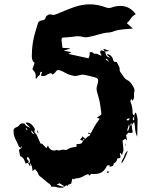

<svg xmlns="http://www.w3.org/2000/svg" viewBox="-20 -798 705 896"><path d="M490.7 -509.3 477.1 -524.4 472.7 -520ZM274.4 72.8Q278.3 72.8 281.7 71.8L257.8 57.1Q251 60.1 244.1 64Q252.4 65.4 259.8 69.1Q267.1 72.8 274.4 72.8ZM587.9 -211.4 594.7 -213.9 592.3 -226.1Q590.3 -217.3 587.9 -211.4ZM606 -236.8V-248Q606.4 -253.4 606.4 -259.3Q606 -254.9 602.8 -250.5Q599.6 -246.1 599.6 -242.7Q599.6 -240.2 601.6 -237.3ZM578.1 -187.5Q584 -202.1 584 -207.5Q584 -212.4 582 -217.8L573.2 -189ZM134.8 -172.4 138.2 -174.3 126.5 -189.9 126 -185.5Q126 -183.1 127.2 -180.9Q128.4 -178.7 130.9 -176.5Q133.3 -174.3 134.8 -172.4ZM577.1 -235.8Q582 -235.8 585.4 -244.6L580.1 -245.1Q572.8 -245.1 570.3 -238.3Q574.2 -235.8 577.1 -235.8ZM105.5 -189.9 108.4 -191.4 103 -201.2 100.1 -199.2ZM118.7 -23.4 111.3 -37.1 118.2 -39.1 122.1 -24.9ZM366.2 -141.1Q358.9 -144.5 353.5 -146L367.7 -163.1L367.2 -161.1Q367.2 -156.7 371.6 -155.5Q376 -154.3 376 -151.9Q376 -150.4 375 -147.9Q373 -148.9 371.1 -148.9Q367.2 -148.9 366.2 -141.1ZM547.9 -35.6 547.4 -40.5Q547.4 -47.4 553.7 -56.6Q558.1 -62.5 560.5 -71.3Q565.4 -86.4 576.2 -95.2Q566.4 -60.5 547.9 -35.6ZM402.3 -172.9 391.1 -172.4 395 -181.2 398.4 -174.8Q403.3 -175.3 405.3 -178.7Q421.4 -210.9 430.7 -223.6Q432.1 -225.1 445.3 -243.7Q438.5 -245.6 432.1 -248.5L438.5 -253.4Q453.1 -261.2 453.1 -266.1Q453.1 -272.9 448.7 -300.8Q446.3 -323.7 439.5 -345.7Q430.7 -373 430.7 -382.8Q430.7 -390.1 433.1 -397.5Q438 -412.1 438 -422.4Q438 -426.8 436.5 -429.2Q432.6 -435.1 414.1 -439.5Q375.5 -449.7 363.8 -449.7Q360.4 -449.7 340.8 -444.8Q335.9 -443.4 329.1 -443.4Q301.3 -447.3 277.3 -461.9Q265.1 -469.2 251 -471.2Q244.6 -471.2 237.8 -460Q231.4 -453.6 225.6 -449.2Q222.2 -456.1 216.3 -456.1Q213.9 -456.1 206.5 -453.1Q202.1 -451.7 199.2 -449.2Q191.4 -442.9 181.6 -442.9Q176.8 -442.9 170.9 -444.8L176.3 -462.9Q169.9 -462.9 168.5 -460.7Q167 -458.5 167 -454.6Q167 -448.2 162.4 -445.8Q157.7 -443.4 153.8 -436.5L149.4 -430.7Q148.9 -431.2 147.9 -431.4Q147 -431.6 146 -432.1Q146 -435.5 146.5 -438.7Q147 -441.9 147 -444.3Q147 -457 136.7 -468.3L131.3 -475.1Q132.3 -476.1 141.6 -504.9Q129.4 -510.7 128.4 -534.2Q128.4 -601.1 147 -656.2L156.7 -688.5Q160.2 -700.2 172.4 -702.1Q180.2 -703.1 186 -706.1Q191.9 -709 193.8 -718.3Q194.3 -721.7 199.2 -725.1Q206.5 -731 214.4 -731Q216.3 -731 217.8 -730.5Q223.6 -728.5 232.4 -728.5Q243.2 -731 262.7 -740.2Q299.3 -755.4 322.8 -763.7Q360.8 -777.8 398.4 -777.8Q437.5 -777.8 476.6 -762.7Q482.4 -760.7 488.3 -760.7Q494.1 -760.7 500 -762.7Q520 -770.5 545.9 -770.5Q587.4 -768.1 613.3 -731.9Q597.7 -723.6 588.9 -709Q582 -698.2 571.8 -689.9L600.1 -665L580.6 -663.1Q530.3 -659.7 514.4 -653.1Q498.5 -646.5 482.4 -645.8Q466.3 -645 437 -636.2Q394 -624 381.3 -624Q376.5 -624 371.6 -625Q357.4 -628.9 342.8 -628.9Q331.5 -628.9 320.3 -626.5Q304.7 -624.5 289.1 -623.5Q271.5 -623.5 269.3 -620.8Q267.1 -618.2 267.1 -610.8Q268.6 -592.8 271.5 -574.7L305.2 -572.8Q305.2 -570.8 305.7 -570.3L280.3 -563V-561L313.5 -554.7L298.8 -546.4Q381.3 -527.8 393.1 -525.9Q398.4 -536.6 398.4 -543.5Q397.9 -548.3 397.9 -553.7Q400.9 -554.7 406.2 -554.7Q412.6 -554.7 416.5 -549.3Q418.9 -546.9 422.4 -546.9L426.8 -547.4Q434.6 -547.4 446.3 -540Q447.3 -539.6 449.2 -539.6H451.7Q453.1 -539.6 453.6 -539.1Q453.1 -543.5 450.2 -547.1Q447.3 -550.8 447.3 -554.7Q447.3 -558.6 451.7 -563.5L470.2 -558.1L462.4 -566.9L464.4 -570.3L487.8 -561.5L487.3 -559.1L470.7 -558.1Q474.6 -537.1 481.9 -533.2Q486.3 -530.8 495.1 -528.3L481 -541Q480.5 -542 480.5 -543.2Q480.5 -544.4 480 -545.9Q500 -542.5 506.8 -523.4Q509.3 -508.8 517.1 -508.8L522 -509.3Q523.4 -509.3 524.4 -508.1Q525.4 -506.8 525.9 -506.3Q528.3 -501 531.2 -496.1Q538.6 -483.4 538.6 -476.1L538.1 -470.7Q538.1 -465.3 550.8 -448.7L559.1 -437Q564.5 -428.7 573.7 -424.6Q583 -420.4 589.8 -411.6Q596.7 -402.8 601.6 -394Q607.9 -382.8 607.9 -376.5Q607.9 -372.6 606.4 -368.7Q605 -362.8 605 -353.5L605.5 -346.7Q605.5 -334 597.2 -328.1L592.3 -337.9Q588.9 -331.1 588.9 -324.7Q588.9 -322.3 589.8 -320.3Q598.6 -300.3 598.6 -273.4Q598.6 -262.2 606.4 -259.3L610.8 -272L615.2 -271Q621.6 -252 622.1 -239.7Q622.1 -208 621.1 -193.4Q620.1 -176.8 620.1 -160.2Q609.9 -182.6 609.9 -206.5L606.9 -225.6Q604.5 -225.6 603.5 -226.1L595.2 -213.9Q595.7 -210.4 595.7 -206.5Q595.7 -198.7 597.7 -190.9Q599.1 -186 599.1 -183.1Q599.1 -177.7 591.3 -177.7Q586.9 -177.7 581.1 -178.7H579.1L568.4 -167.5L573.2 -142.1L564.5 -150.4L551.8 -142.1Q554.7 -119.6 556.2 -96.7Q555.7 -93.3 549.3 -74.7Q546.4 -78.1 544.9 -80.6Q543.5 -83 542 -84.5Q539.1 -82.5 539.1 -79.6Q540 -76.7 541 -73.5Q542 -70.3 542.5 -67.4Q542.5 -64 539.6 -60.5Q536.1 -59.6 527.3 -58.1Q525.4 -42 510.3 -34.7Q510.3 -26.4 506.8 -24.2Q503.4 -22 498 -21.2Q492.7 -20.5 488.8 -17.6L494.1 -24.4Q488.8 -26.9 484.9 -26.9Q480 -26.9 476.1 -19Q460 13.7 423.8 13.7L416.5 14.2Q411.1 14.2 406.2 13.2L396 22L392.1 14.2Q379.4 17.1 368.2 24.9Q352.1 34.2 336.4 34.2Q329.6 34.2 326.7 38.6Q324.7 38.6 317.4 36.1L312.5 58.1Q309.6 61 304.7 62Q296.4 63 294.9 70.3L289.6 66.4L282.2 72.3Q276.9 77.1 271.7 77.6Q266.6 78.1 259.8 78.1Q247.6 77.1 244.6 75.7Q239.7 72.8 219.2 72.8Q217.8 63.5 206.1 57.1Q198.7 52.2 177.7 33.2Q176.3 31.7 174.1 30.5Q171.9 29.3 170.2 27.6Q168.5 25.9 166 24.4Q159.2 17.6 158.7 15.6Q158.7 9.3 150.9 0Q147 -3.4 144 -8.8L133.3 -0.5L131.8 -1.5Q129.9 -18.1 128.4 -22.5Q126 -28.8 121.6 -34.2Q119.6 -36.6 118.7 -39.1Q119.6 -43 119.6 -46.4Q119.6 -57.1 109.9 -65.9Q109.4 -65.9 109.4 -65.4Q105 -61.5 105 -58.6Q105 -56.2 108.4 -53Q111.8 -49.8 112.8 -47.4Q113.8 -44.9 113.8 -43.5Q113.8 -40.5 111.3 -37.6L99.1 -34.7Q96.2 -45.9 91.1 -55.2Q85.9 -64.5 74.2 -69.8L68.4 -97.2Q68.8 -100.1 75 -103.8Q81.1 -107.4 81.1 -110.8Q81.1 -113.3 79.1 -116.7L76.2 -107.4Q74.7 -108.9 72 -110.4Q69.3 -111.8 68.4 -113.8Q64 -125 58.6 -135.7Q43 -162.6 43 -185.1Q43 -190.4 43.9 -193.4Q47.4 -201.7 61.5 -206.5Q65.4 -208 70.3 -213.9Q75.2 -222.2 83.5 -222.2Q88.4 -221.7 93.8 -221.7Q101.1 -207.5 122.1 -201.7L98.1 -225.1Q105 -226.1 109.9 -226.1Q125 -222.7 133.3 -210Q134.8 -207.5 136.7 -205.6Q142.6 -198.7 142.6 -194.3Q142.6 -190.9 140.6 -187Q140.6 -179.2 147 -174.3Q151.4 -170.9 164.1 -139.6L169.4 -127.9L176.8 -127L196.3 -106.4L204.1 -119.6Q210.9 -95.7 233.4 -95.7Q240.7 -95.7 243.2 -98.6Q247.6 -96.2 252.4 -96.2Q259.3 -96.2 264.4 -97.9Q269.5 -99.6 274.9 -99.6Q278.3 -99.6 280.8 -98.9Q283.2 -98.1 285.6 -98.1Q290.5 -98.1 292.5 -99.6Q310.5 -111.3 331.5 -111.8Q337.4 -112.3 337.4 -116.2L336.9 -125Q340.8 -126 345.7 -126Q353 -126 358.9 -128.4Q364.7 -130.9 366.7 -141.1L382.8 -154.3Q388.7 -161.1 397.9 -165Q398.9 -165.5 399.9 -168Q400.4 -169.4 402.3 -172.9ZM483.9 8.8Q481.9 8.8 478 7.3Q478.5 2 481.9 2Q484.9 2.4 489.7 2.4Q486.3 8.8 483.9 8.8ZM159.7 -176.8Q155.3 -176.8 152.8 -185.5L151.9 -188.5L154.3 -189.5ZM564.9 -118.2H563L563.5 -127.9H564.9ZM118.7 -39.1H118.2V-39.6ZM366.2 -140.6V-141.1H366.7Z"/></svg>

Font: Pinzelan
Style: Regular
Weight: 400
Designer: GGBot
Version: 1.01